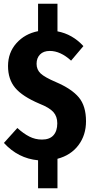

<svg xmlns="http://www.w3.org/2000/svg" viewBox="-20 -849 498 1029"><path d="M288 2V160H184V10Q77 0 1 -83L73 -163Q106 -133 137.5 -117Q169 -101 205 -101Q246 -101 266.5 -124Q287 -147 287 -188Q287 -225 266 -248.5Q245 -272 192 -293Q100 -332 61.5 -378Q23 -424 23 -495Q23 -567 68 -617.5Q113 -668 184 -682V-829H288V-681Q368 -666 427 -602L361 -524Q304 -576 247 -576Q213 -576 194.5 -557Q176 -538 176 -507Q176 -476 197.5 -455.5Q219 -435 280 -409Q364 -373 402.5 -327Q441 -281 441 -199Q441 -125 400.5 -71Q360 -17 288 2Z"/></svg>

Font: Fira Sans Extra Condensed
Style: Bold
Weight: 700
Width: 1
Designer: Carrois Corporate & Edenspiekermann AG
Foundry: Carrois Corporate GbR & Edenspiekermann AG
Version: Version 4.203